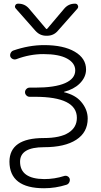

<svg xmlns="http://www.w3.org/2000/svg" viewBox="-20 -796 540 1023"><path d="M212.9 -60.5Q300.8 -60.5 345.2 -88.9Q389.6 -117.2 389.6 -168Q389.6 -280.3 166 -280.3H137.7Q127.9 -280.3 120.6 -287.6Q113.3 -294.9 113.3 -304.7Q113.3 -314.5 120.6 -321.8Q127.9 -329.1 137.7 -329.1H166Q272.5 -329.1 326.7 -353Q380.9 -377 380.9 -420.9Q380.9 -460 337.4 -483.9Q293.9 -507.8 210.9 -507.8Q138.7 -507.8 66.4 -480.5Q57.6 -477.5 48.3 -481.4Q39.1 -485.4 35.2 -494.1Q32.2 -503.9 36.6 -513.2Q41 -522.5 49.8 -526.4Q133.8 -555.7 214.8 -555.7Q318.4 -555.7 378.4 -520.5Q438.5 -485.4 438.5 -425.8Q438.5 -383.8 403.3 -349.6Q373 -320.3 321.3 -306.6Q321.3 -306.6 320.8 -305.7Q320.3 -304.7 321.3 -304.7Q381.8 -290 412.1 -253.9Q447.3 -212.9 447.3 -164.1Q447.3 -90.8 386.2 -51.3Q325.2 -11.7 214.8 -11.7Q86.9 -11.7 86.9 65.4Q86.9 157.2 215.8 158.2Q270.5 158.2 322.3 141.6Q331.1 138.7 339.8 143.1Q348.6 147.5 351.6 157.2Q353.5 167 348.6 176.3Q343.8 185.5 334 188.5Q275.4 207 214.8 207Q31.2 207 30.3 65.4Q31.2 -60.5 212.9 -60.5ZM225.6 -642.6Q228.5 -639.6 231.4 -642.6L322.3 -750Q344.7 -776.4 378.9 -776.4H380.9Q390.6 -776.4 394.5 -767.6Q396.5 -763.7 396.5 -759.8Q396.5 -754.9 392.6 -750L288.1 -631.8Q265.6 -605.5 230.5 -605.5H226.6Q192.4 -605.5 168.9 -631.8L64.5 -750Q59.6 -754.9 59.6 -760.7Q59.6 -763.7 61.5 -767.6Q65.4 -776.4 76.2 -776.4H78.1Q112.3 -776.4 134.8 -750Z"/></svg>

Font: Rounded-L Mgen+ 1m light
Style: Regular
Weight: 200
Designer: [Source Han Sans]
Ryoko NISHIZUKA  (kana & ideographs); Paul D. Hunt (Latin, Greek & Cyrillic); Wenlong ZHANG  (bopomofo
Version: Version 1.059.20150602